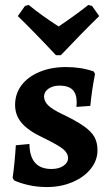

<svg xmlns="http://www.w3.org/2000/svg" viewBox="-20 -744 448 776"><path d="M37 -15 31 -25Q35 -52 38.5 -88Q42 -124 44 -157L99 -162Q100 -61 188 -61Q217 -61 236 -73.5Q255 -86 255 -105Q255 -125 235 -141.5Q215 -158 155 -187Q95 -215 68 -246.5Q41 -278 41 -320Q41 -365 67 -399.5Q93 -434 140 -453.5Q187 -473 247 -473Q309 -473 359 -455L364 -445Q351 -379 345 -316L289 -312L290 -330Q290 -365 273 -381.5Q256 -398 220 -398Q194 -398 176 -385.5Q158 -373 158 -354Q158 -335 174 -319Q190 -303 227 -285Q286 -257 317.5 -235Q349 -213 361.5 -190.5Q374 -168 374 -137Q374 -96 347 -62Q320 -28 273 -8Q226 12 170 12Q130 12 95 4Q60 -4 37 -15ZM52 -679 81 -720 96 -724Q147 -682 217 -637Q284 -682 337 -724L352 -720L381 -679Q312 -612 226 -521H206Q121 -612 52 -679Z"/></svg>

Font: Alegreya
Style: Bold
Weight: 700
Designer: Juan Pablo del Peral
Foundry: Huerta Tipografica
Version: Version 2.008; ttfautohint (v1.8)